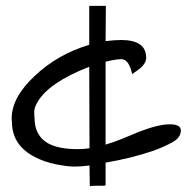

<svg xmlns="http://www.w3.org/2000/svg" viewBox="-20 -577 673 665"><path d="M337.9 66.4H311.5Q293 66.4 291 68.4L290 -3.9Q262.7 0 238.3 0Q213.9 0 174.3 -7.8Q134.8 -15.6 100.6 -33.2Q21.5 -74.2 21.5 -154.3Q20.5 -160.2 20.5 -167Q20.5 -239.3 99.6 -313.5Q178.7 -388.7 289.1 -421.9V-556.6H346.7L345.7 -434.6Q379.9 -438.5 399.4 -438.5Q486.3 -438.5 486.3 -377Q486.3 -353.5 453.1 -331.1Q444.3 -325.2 437.5 -320.3Q428.7 -364.3 407.2 -371.1Q394.5 -375 345.7 -363.3V-76.2Q376 -85 405.3 -97.2Q434.6 -109.4 462.9 -121.1Q529.3 -146.5 567.9 -146.5Q606.4 -146.5 606.4 -125Q606.4 -100.6 577.6 -84.5Q548.8 -68.4 510.7 -54.7Q436.5 -29.3 345.7 -13.7V64.5Q345.7 66.4 337.9 66.4ZM248 -60.5Q272.5 -60.5 290 -63.5L289.1 -345.7Q148.4 -291 109.4 -222.7Q98.6 -204.1 98.6 -189.9Q98.6 -175.8 99.6 -168.9Q99.6 -106.4 147.5 -80.1Q183.6 -60.5 248 -60.5Z"/></svg>

Font: Architects Daughter
Style: Regular
Weight: 400
Designer: Kimberly Geswein
Foundry: Kimberly Geswein
Version: Version 1.003 2010